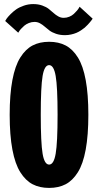

<svg xmlns="http://www.w3.org/2000/svg" viewBox="-20 -911 490 942"><path d="M299 -738.5Q274.5 -738.5 254.8 -745.2Q235 -752 222.5 -761.5Q210 -771 199.2 -780.5Q188.5 -790 176 -796.8Q163.5 -803.5 149.5 -803.5Q135 -803.5 121.5 -798Q108 -792.5 99 -784.8Q90 -777 83 -769.2Q76 -761.5 73 -756L69.5 -750.5L5.5 -808Q7.5 -812.5 13.2 -820.5Q19 -828.5 31.5 -841.2Q44 -854 59.2 -864.8Q74.5 -875.5 96.8 -883.2Q119 -891 143 -891Q167.5 -891 187.2 -884Q207 -877 219.5 -867Q232 -857 242.8 -847.2Q253.5 -837.5 266 -830.5Q278.5 -823.5 292.5 -823.5Q307 -823.5 320.2 -829Q333.5 -834.5 342.2 -842.8Q351 -851 357.8 -859Q364.5 -867 367.5 -872.5L370.5 -878L434.5 -819.5Q434.5 -819 430.2 -813.2Q426 -807.5 422 -802.8Q418 -798 410.5 -789.8Q403 -781.5 395.5 -775.2Q388 -769 377 -761.8Q366 -754.5 354.8 -749.8Q343.5 -745 328.8 -741.8Q314 -738.5 299 -738.5ZM27.5 -348Q27.5 -448 40.8 -518.2Q54 -588.5 79.8 -629.2Q105.5 -670 140 -688Q174.5 -706 221 -706Q267.5 -706 302 -688Q336.5 -670 362 -629.2Q387.5 -588.5 400.5 -518.2Q413.5 -448 413.5 -348Q413.5 -247.5 400.5 -177Q387.5 -106.5 362 -65.8Q336.5 -25 302 -7Q267.5 11 221 11Q174.5 11 140 -7Q105.5 -25 79.8 -65.8Q54 -106.5 40.8 -177Q27.5 -247.5 27.5 -348ZM262.5 -348Q262.5 -484.5 253.2 -538Q244 -591.5 221 -591.5Q198 -591.5 189 -538.2Q180 -485 180 -348Q180 -210.5 189 -157Q198 -103.5 221 -103.5Q244 -103.5 253.2 -157.2Q262.5 -211 262.5 -348Z"/></svg>

Font: League Mono Condensed
Style: Bold
Weight: 700
Width: 1
Designer: Tyler Finck
Foundry: The League of Moveable Type / Tyler Finck
Version: Version 2.210